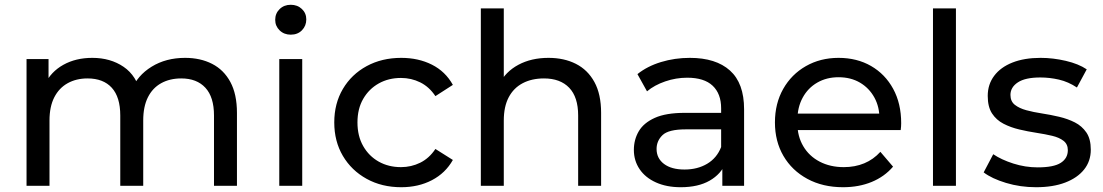

<svg xmlns="http://www.w3.org/2000/svg" viewBox="-20 -777 4611 803"><path d="M91 0V-530H183V-389L168 -425Q193 -477 245 -506Q297 -535 366 -535Q442 -535 497 -497.5Q552 -460 569 -384L530 -400Q554 -461 614 -498Q674 -535 754 -535Q818 -535 867 -510Q916 -485 943.5 -434Q971 -383 971 -305V0H875V-294Q875 -371 839 -410Q803 -449 738 -449Q690 -449 654 -429Q618 -409 598.5 -370Q579 -331 579 -273V0H483V-294Q483 -371 447.5 -410Q412 -449 346 -449Q299 -449 263 -429Q227 -409 207 -370Q187 -331 187 -273V0Z M1148 0V-530H1244V0ZM1196 -632Q1168 -632 1149.5 -650Q1131 -668 1131 -694Q1131 -721 1149.5 -739Q1168 -757 1196 -757Q1224 -757 1242.5 -739.5Q1261 -722 1261 -696Q1261 -669 1243 -650.5Q1225 -632 1196 -632Z M1658 6Q1577 6 1513.5 -29Q1450 -64 1414 -125Q1378 -186 1378 -265Q1378 -344 1414 -405Q1450 -466 1513.5 -500.5Q1577 -535 1658 -535Q1730 -535 1786.5 -506.5Q1843 -478 1874 -422L1801 -375Q1775 -414 1737.5 -432.5Q1700 -451 1657 -451Q1605 -451 1564 -428Q1523 -405 1499 -363.5Q1475 -322 1475 -265Q1475 -208 1499 -166Q1523 -124 1564 -101Q1605 -78 1657 -78Q1700 -78 1737.5 -96.5Q1775 -115 1801 -154L1874 -108Q1843 -53 1786.5 -23.5Q1730 6 1658 6Z M1991 0V-742H2087V-387L2068 -425Q2094 -477 2148 -506Q2202 -535 2274 -535Q2339 -535 2388.5 -510Q2438 -485 2466 -434Q2494 -383 2494 -305V0H2398V-294Q2398 -371 2360.5 -410Q2323 -449 2255 -449Q2204 -449 2166 -429Q2128 -409 2107.5 -370Q2087 -331 2087 -273V0Z M3001 0V-112L2996 -133V-324Q2996 -385 2960.5 -418.5Q2925 -452 2854 -452Q2807 -452 2762 -436.5Q2717 -421 2686 -395L2646 -467Q2687 -500 2744.5 -517.5Q2802 -535 2865 -535Q2974 -535 3033 -482Q3092 -429 3092 -320V0ZM2827 6Q2768 6 2723.5 -14Q2679 -34 2655 -69.5Q2631 -105 2631 -150Q2631 -193 2651.5 -228Q2672 -263 2718.5 -284Q2765 -305 2844 -305H3012V-236H2848Q2776 -236 2751 -212Q2726 -188 2726 -154Q2726 -115 2757 -91.5Q2788 -68 2843 -68Q2897 -68 2937.5 -92Q2978 -116 2996 -162L3015 -96Q2996 -49 2948 -21.5Q2900 6 2827 6Z M3506 6Q3421 6 3356.5 -29Q3292 -64 3256.5 -125Q3221 -186 3221 -265Q3221 -344 3255.5 -405Q3290 -466 3350.5 -500.5Q3411 -535 3487 -535Q3564 -535 3623 -501Q3682 -467 3715.5 -405.5Q3749 -344 3749 -262Q3749 -256 3748.5 -248Q3748 -240 3747 -233H3296V-302H3697L3658 -278Q3659 -329 3637 -369Q3615 -409 3576.5 -431.5Q3538 -454 3487 -454Q3437 -454 3398 -431.5Q3359 -409 3337 -368.5Q3315 -328 3315 -276V-260Q3315 -207 3339.5 -165.5Q3364 -124 3408 -101Q3452 -78 3509 -78Q3556 -78 3594.5 -94Q3633 -110 3662 -142L3715 -80Q3679 -38 3625.5 -16Q3572 6 3506 6Z M3882 0V-742H3978V0Z M4313 6Q4247 6 4187.5 -12Q4128 -30 4094 -56L4134 -132Q4168 -109 4218 -93Q4268 -77 4320 -77Q4387 -77 4416.5 -96Q4446 -115 4446 -149Q4446 -174 4428 -188Q4410 -202 4380.5 -209Q4351 -216 4315 -221.5Q4279 -227 4243 -235.5Q4207 -244 4177 -259.5Q4147 -275 4129 -302.5Q4111 -330 4111 -376Q4111 -424 4138 -460Q4165 -496 4214.5 -515.5Q4264 -535 4332 -535Q4384 -535 4437.5 -522.5Q4491 -510 4525 -487L4484 -411Q4448 -435 4409 -444Q4370 -453 4331 -453Q4268 -453 4237 -432.5Q4206 -412 4206 -380Q4206 -353 4224.5 -338.5Q4243 -324 4272.5 -316Q4302 -308 4338 -302.5Q4374 -297 4410 -288.5Q4446 -280 4475.5 -265Q4505 -250 4523.5 -223Q4542 -196 4542 -151Q4542 -103 4514 -68Q4486 -33 4435 -13.5Q4384 6 4313 6Z"/></svg>

Font: Montserrat Thin Medium
Style: Regular
Weight: 500
Version: Version 9.000